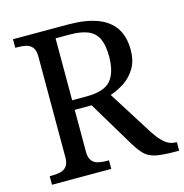

<svg xmlns="http://www.w3.org/2000/svg" viewBox="-106 -812 873 910"><g transform="rotate(-15 331.0 -357.0)"><path d="M38 0V-42H51Q73 -42 91.5 -46.5Q110 -51 121.5 -65.5Q133 -80 133 -109V-604Q133 -634 121.5 -648.5Q110 -663 91.5 -667.5Q73 -672 51 -672H38V-714H307Q394 -714 451 -692.5Q508 -671 536 -628.5Q564 -586 564 -521Q564 -468 542 -431.5Q520 -395 486.5 -373Q453 -351 417 -339L554 -122Q580 -82 604 -62Q628 -42 659 -42H662V0H648Q586 0 551.5 -6.5Q517 -13 496 -32.5Q475 -52 452 -90L317 -315H234V-109Q234 -80 245.5 -65.5Q257 -51 275.5 -46.5Q294 -42 316 -42H329V0ZM304 -362Q392 -362 424.5 -401Q457 -440 457 -518Q457 -572 442 -604.5Q427 -637 393 -651.5Q359 -666 302 -666H234V-362Z"/></g></svg>

Font: Noto Serif Lao
Style: Regular
Weight: 400
Designer: Monotype Design Team
Foundry: Monotype Imaging Inc.
Version: Version 2.003